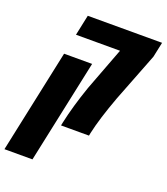

<svg xmlns="http://www.w3.org/2000/svg" viewBox="-226 -737 936 1078"><g transform="rotate(20 241.5 -198.0)"><path d="M536.1 -540 422.9 -249Q371.1 -108.9 351.1 -17.1L347.7 0H180.7L184.1 -17.1Q207 -123.5 251 -249.5L348.6 -507.3H85.4L111.3 -629.9H555.2ZM95.2 233.9H-72.3L59.1 -384.3H226.6Z"/></g></svg>

Font: Open Sans Hebrew Condensed Extra Bold
Style: Italic
Weight: 800
Width: 3
Italic angle: -12°
Foundry: Ascender Corporation, Yanek Iontef
Version: Version 2.001;PS 002.001;hotconv 1.0.70;makeotf.lib2.5.58329